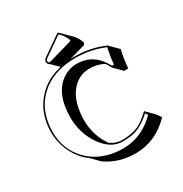

<svg xmlns="http://www.w3.org/2000/svg" viewBox="-205 -996 1156 1215"><g transform="rotate(-30 373.5 -388.5)"><path d="M388.2 -842.8Q397.5 -836.4 404.8 -828.6L461.4 -772.5Q489.3 -744.1 501.5 -705.6L494.6 -691.4L376 -657.2Q391.6 -658.2 405.8 -658.2Q522 -658.2 622.1 -613.8Q622.1 -613.8 624 -612.8L626 -609.9L682.6 -553.2Q667.5 -488.3 662.6 -423.3L632.8 -422.4L576.2 -479Q564.9 -501.5 553.2 -518.6Q509.8 -544.9 448.7 -545.4Q366.7 -545.4 312.5 -476.6Q256.8 -403.8 256.3 -277.3Q256.8 -164.6 320.3 -76.7Q359.9 -50.3 400.9 -49.8Q490.2 -49.8 544.4 -83Q575.7 -102.5 613.8 -139.2L670.4 -82.5L694.3 -48.3Q582 65.9 438.5 66.4Q310.5 65.9 220.7 0.5L164.1 -56.2Q145 -70.3 128.9 -85.9Q39.6 -182.6 37.1 -314.9Q37.1 -463.4 133.3 -559.6Q147 -572.8 161.1 -584Q216.3 -626.5 296.4 -645.5L247.1 -694.8Q243.2 -695.8 240.2 -698.2Q231.4 -707.5 231 -720.2Q232.4 -734.4 246.1 -744.1ZM405.8 -647.9Q266.1 -647.9 174.8 -582Q170.4 -578.6 167 -576.2Q63.5 -495.6 49.3 -355Q47.4 -335 46.9 -314.9Q46.9 -185.5 131.8 -97.2Q149.9 -78.6 169.9 -64Q257.8 -0.5 381.8 0Q508.8 0 606.9 -88.9Q616.7 -97.7 625 -106L612.3 -124Q542.5 -59.1 475.1 -45.9Q443.8 -40 400.9 -40Q315.4 -40 252 -131.8Q190.4 -222.2 189.9 -334Q189.9 -513.2 294.4 -582Q340.3 -611.8 392.1 -611.8Q507.3 -611.8 568.8 -512.2Q575.7 -501 582 -489.3L596.7 -489.7Q601.6 -548.8 614.7 -606Q515.6 -647.9 405.8 -647.9ZM387.7 -830.6 252 -735.8Q241.2 -728.5 241.2 -720.2Q241.7 -711.4 248 -705.1Q255.9 -705.6 283.2 -713.4L431.2 -756.3L434.1 -762.7Q418.5 -805.2 387.7 -830.6Z"/></g></svg>

Font: Linux Biolinum Shadow O
Style: Bold
Weight: 700
Designer: Philipp H. Poll
Foundry: Philipp H. Poll
Version: Version 0.9.2